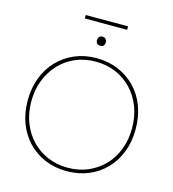

<svg xmlns="http://www.w3.org/2000/svg" viewBox="-135 -1060 1068 1182"><g transform="rotate(15 399.0 -469.5)"><path d="M55 -349Q55 -428 80 -494Q105 -560 151.5 -608.5Q198 -657 261 -683.5Q324 -710 399 -710Q474 -710 537 -683.5Q600 -657 646.5 -609Q693 -561 718 -495Q743 -429 743 -349Q743 -270 718 -204.5Q693 -139 646.5 -90.5Q600 -42 537 -16Q474 10 399 10Q324 10 261 -16Q198 -42 151.5 -90.5Q105 -139 80 -204.5Q55 -270 55 -349ZM720 -349Q720 -423 696.5 -484.5Q673 -546 629.5 -592Q586 -638 527.5 -663Q469 -688 399 -688Q330 -688 271 -663Q212 -638 169 -592Q126 -546 102 -484.5Q78 -423 78 -349Q78 -276 102 -214Q126 -152 169 -107Q212 -62 271 -37Q330 -12 399 -12Q469 -12 527.5 -37Q586 -62 629.5 -107Q673 -152 696.5 -214Q720 -276 720 -349ZM371 -818Q371 -830 378 -838.5Q385 -847 399 -847Q412 -847 419.5 -839Q427 -831 427 -818Q427 -805 420 -797Q413 -789 399 -789Q385 -789 378 -797Q371 -805 371 -818ZM264 -927V-949H534V-927Z"/></g></svg>

Font: Mach Thin
Style: Regular
Weight: 250
Version: Version 1.002